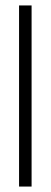

<svg xmlns="http://www.w3.org/2000/svg" viewBox="-20 -685 186 705"><path d="M50 0V-665H96V0Z"/></svg>

Font: Sulphur Point Light
Style: Regular
Weight: 300
Designer: Noponies / Dale Sattler
Foundry: Noponies
Version: Version 1.000; ttfautohint (v1.8)